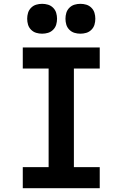

<svg xmlns="http://www.w3.org/2000/svg" viewBox="-20 -983 640 1003"><path d="M99 0V-110H234V-625H99V-735H501V-625H366V-110H501V0ZM400 -807Q384 -807 369 -811.5Q354 -816 342.5 -827.5Q331 -839 326.5 -854Q322 -869 322 -885Q322 -901 326.5 -916Q331 -931 342.5 -942.5Q354 -954 369 -958.5Q384 -963 400 -963Q416 -963 431 -958.5Q446 -954 457.5 -942.5Q469 -931 473.5 -916Q478 -901 478 -885Q478 -869 473.5 -854Q469 -839 457.5 -827.5Q446 -816 431 -811.5Q416 -807 400 -807ZM200 -807Q184 -807 169 -811.5Q154 -816 142.5 -827.5Q131 -839 126.5 -854Q122 -869 122 -885Q122 -901 126.5 -916Q131 -931 142.5 -942.5Q154 -954 169 -958.5Q184 -963 200 -963Q216 -963 231 -958.5Q246 -954 257.5 -942.5Q269 -931 273.5 -916Q278 -901 278 -885Q278 -869 273.5 -854Q269 -839 257.5 -827.5Q246 -816 231 -811.5Q216 -807 200 -807Z"/></svg>

Font: Iosevka Slab XBdEx
Style: Regular
Weight: 800
Width: 7
Monospace: yes
Designer: Belleve Invis
Foundry: Belleve Invis
Version: Version 11.1.0; ttfautohint (v1.8.3)